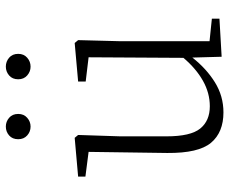

<svg xmlns="http://www.w3.org/2000/svg" viewBox="-86 -714 813 682"><g transform="rotate(-90 321.0 -372.5)"><path d="M425.8 -670.9Q408.2 -670.9 394.5 -682.9Q380.9 -694.8 380.9 -714.8Q380.9 -735.4 394.5 -747.1Q408.2 -758.8 425.8 -758.8Q443.8 -758.8 457.5 -747.1Q471.2 -735.4 471.2 -714.8Q471.2 -694.8 457.5 -682.9Q443.8 -670.9 425.8 -670.9ZM212.9 -670.9Q194.8 -670.9 181.4 -682.9Q168 -694.8 168 -714.8Q168 -735.4 181.4 -747.1Q194.8 -758.8 212.9 -758.8Q230.5 -758.8 244.1 -747.1Q257.8 -735.4 257.8 -714.8Q257.8 -694.8 244.1 -682.9Q230.5 -670.9 212.9 -670.9ZM516.1 -35.2 596.2 -26.9V0L460.9 7.8L458 -96.2Q418.9 -46.4 370.1 -16.1Q321.3 14.2 263.2 14.2Q192.4 14.2 155.3 -30Q118.2 -74.2 119.1 -185.1L123 -464.8L35.2 -476.1V-502L172.9 -514.2L183.1 -502L178.2 -352.1V-188Q178.2 -102.5 205.8 -68.4Q233.4 -34.2 285.2 -34.2Q332 -34.2 375.5 -58.6Q418.9 -83 457 -127.9L459 -464.8L373 -475.1V-502L509.8 -514.2L520 -502L516.1 -352.1Z"/></g></svg>

Font: Source Han Serif CN ExtraLight
Style: Regular
Weight: 250
Designer: Ryoko NISHIZUKA  (kana & ideographs); Frank Grießhammer (Latin, Greek & Cyrillic); Wenlong ZHANG  (bopomofo); Sandoll Co
Foundry: Adobe Systems Incorporated
Version: Version 1.001;PS 1.001;hotconv 16.6.54;makeotf.lib2.5.65590